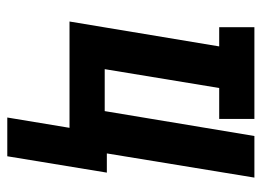

<svg xmlns="http://www.w3.org/2000/svg" viewBox="-118 -442 735 540"><g transform="rotate(90 250.0 -172.5)"><path d="M311 175 340 0H41L111 -421H57V-520H315V-421H228L175 -99H293L363 -520H480L412 -105H466L420 175Z"/></g></svg>

Font: Iosevka SS04 Extrabold Oblique
Style: Regular
Weight: 800
Italic angle: -9°
Monospace: yes
Designer: Belleve Invis
Foundry: Belleve Invis
Version: Version 19.0.0; ttfautohint (v1.8.4)